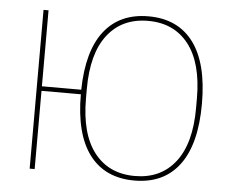

<svg xmlns="http://www.w3.org/2000/svg" viewBox="-51 -770 1008 841"><g transform="rotate(5 452.5 -349.0)"><path d="M303 -344H130V0H108V-698H130V-364H303Q306 -535 374.5 -622.5Q443 -710 569 -710Q698 -710 766.5 -618.5Q835 -527 835 -349Q835 -171 766.5 -79.5Q698 12 569 12Q440 12 371.5 -78.5Q303 -169 303 -344ZM811 -328V-370Q811 -526 747 -608Q683 -690 569 -690Q455 -690 391 -608Q327 -526 327 -370V-328Q327 -172 391 -90Q455 -8 569 -8Q683 -8 747 -90Q811 -172 811 -328Z"/></g></svg>

Font: IBM Plex Sans Thin
Style: Regular
Weight: 100
Designer: Mike Abbink, Paul van der Laan, Pieter van Rosmalen
Foundry: Bold Monday
Version: Version 3.0